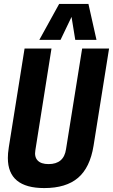

<svg xmlns="http://www.w3.org/2000/svg" viewBox="-20 -947 575 977"><path d="M205 10Q20 10 20 -143Q20 -155 21 -167.5Q22 -180 25 -199L105 -700H242L160 -183Q154 -149 171.5 -130.5Q189 -112 227 -112Q305 -112 316 -188L398 -700H535L456 -205Q438 -94 377 -42Q316 10 205 10ZM180 -744 281 -927H430L471 -744H363L344 -861L288 -744Z"/></svg>

Font: Georama SemiCondensed
Style: Bold Italic
Weight: 700
Width: 4
Italic angle: -9°
Designer: Jean-Baptiste Levee
Foundry: Production Type
Version: Version 1.000